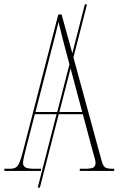

<svg xmlns="http://www.w3.org/2000/svg" viewBox="-22 -780 541 876"><path d="M-2 0V-10H23Q40 -10 50 -16Q60 -22 67.5 -40Q75 -58 84 -94L244 -714H259L308 -537L365 -760H375L313 -518L442 -45Q448 -23 457.5 -16.5Q467 -10 492 -10H499V0H342V-10H362Q395 -10 404.5 -16Q414 -22 414 -38Q414 -46 408.5 -64Q403 -82 398 -101L356 -259H246L160 76H150L236 -259H137L101 -120Q96 -100 89.5 -73.5Q83 -47 83 -36Q83 -23 93.5 -16.5Q104 -10 136 -10H165V0ZM140 -269H239L295 -487L293 -493Q274 -564 263.5 -604.5Q253 -645 245 -680Q239 -655 232.5 -628.5Q226 -602 213 -553ZM353 -269 300 -468 249 -269Z"/></svg>

Font: Noto Serif Display ExtraCondensed Thin
Style: Regular
Weight: 100
Width: 2
Designer: Monotype Design Team
Foundry: Monotype Imaging Inc.
Version: Version 2.009